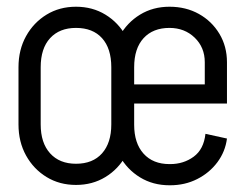

<svg xmlns="http://www.w3.org/2000/svg" viewBox="-20 -535 730 571"><path d="M311 -164V-336H377V-164ZM35 -164V-336H101V-164ZM204 -452V-515H208V-452ZM204 15V-48H208V15ZM35 -335Q35 -387 57.5 -427.5Q80 -468 118.5 -491.5Q157 -515 206 -515V-452Q157 -452 129 -421.5Q101 -391 101 -335ZM377 -335H311Q311 -391 283.5 -421.5Q256 -452 206 -452V-515Q255 -515 293.5 -491.5Q332 -468 354.5 -427.5Q377 -387 377 -335ZM35 -165H101Q101 -110 129 -79Q157 -48 206 -48V15Q157 15 118.5 -8.5Q80 -32 57.5 -72.5Q35 -113 35 -165ZM377 -165Q377 -113 354.5 -72.5Q332 -32 293.5 -8.5Q255 15 206 15V-48Q256 -48 283.5 -79Q311 -110 311 -165ZM319 -227V-284H655V-227ZM483 16V-47H487V16ZM313 -164V-335H379V-164ZM589 -284V-350H655V-284ZM655 -350H589Q589 -394 559 -423Q529 -452 484 -452V-515Q533 -515 571.5 -493.5Q610 -472 632.5 -434.5Q655 -397 655 -350ZM591 -137 655 -123Q650 -84 626.5 -52.5Q603 -21 566.5 -2.5Q530 16 486 16V-47Q526 -47 556 -69Q586 -91 591 -137ZM313 -335Q313 -387 335.5 -427.5Q358 -468 396.5 -491.5Q435 -515 484 -515V-452Q435 -452 407 -421.5Q379 -391 379 -335ZM313 -164H379Q379 -109 407 -78Q435 -47 484 -47V16Q435 16 396.5 -7.5Q358 -31 335.5 -71.5Q313 -112 313 -164Z"/></svg>

Font: Akshar Light Light
Style: Regular
Weight: 300
Version: Version 1.100